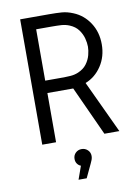

<svg xmlns="http://www.w3.org/2000/svg" viewBox="-98 -756 758 1043"><g transform="rotate(-10 281.0 -234.5)"><path d="M247.6 -691.4Q288.1 -691.4 317.4 -689.2Q346.7 -687 379.4 -673.3Q434.1 -650.9 467.5 -599.9Q501 -548.8 501 -481.4Q501 -413.6 466.8 -362.1Q432.6 -310.5 377.9 -289.1L513.2 0H430.7L306.6 -271.5H164.1V0H87.9V-691.4ZM247.6 -623H164.1V-339.8H247.6Q279.8 -339.8 303 -341.3Q326.2 -342.8 347.2 -351.6Q377.9 -364.7 394.8 -387.5Q411.6 -410.2 418.2 -435.5Q424.8 -460.9 424.8 -481.4Q424.8 -502.4 418.2 -527.6Q411.6 -552.7 394.8 -575.7Q377.9 -598.6 347.2 -611.3Q326.2 -620.1 303 -621.6Q279.8 -623 247.6 -623ZM341.3 106.9Q341.3 117.7 337.4 127.9Q333.5 138.2 329.1 147L293.9 221.7H249L274.9 148.9Q262.7 144.5 254.9 133.5Q247.1 122.6 247.1 106.9Q247.1 86.9 260.7 73.7Q274.4 60.5 293.9 60.5Q313.5 60.5 327.4 73.7Q341.3 86.9 341.3 106.9Z"/></g></svg>

Font: Gidole
Style: Regular
Weight: 400
Version: Version 2.100; ttfautohint (v1.8.4.7-5d5b)